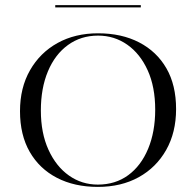

<svg xmlns="http://www.w3.org/2000/svg" viewBox="-20 -711 758 742"><path d="M358.1 11.3Q267.7 11.3 200 -23.8Q132.3 -58.9 94.8 -124.2Q57.3 -189.5 57.3 -281.5Q57.3 -371.8 96 -439.5Q134.7 -507.3 202.4 -544.8Q270.2 -582.3 358.9 -582.3Q450 -582.3 517.7 -547.2Q585.5 -512.1 623 -447.2Q660.5 -382.3 660.5 -289.5Q660.5 -199.2 622.2 -131.5Q583.9 -63.7 516.1 -26.2Q448.4 11.3 358.1 11.3ZM358.1 2.4Q425.8 2.4 475.4 -33.9Q525 -70.2 552.4 -135.9Q579.8 -201.6 579.8 -287.1Q579.8 -375 550.8 -439.1Q521.8 -503.2 471.8 -538.3Q421.8 -573.4 358.9 -573.4Q292.7 -573.4 242.7 -537.1Q192.7 -500.8 165.3 -435.5Q137.9 -370.2 137.9 -283.9Q137.9 -196.8 167.3 -132.3Q196.8 -67.7 246.4 -32.7Q296 2.4 358.1 2.4ZM193.5 -682.3V-691.1H524.2V-682.3Z"/></svg>

Font: Playfair 144pt SemiExpanded Light
Style: Regular
Weight: 300
Width: 6
Designer: Claus Eggers Sørensen
Foundry: Claus Eggers Sørensen
Version: Version 2.203